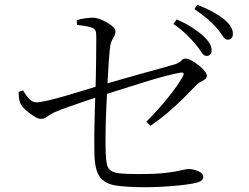

<svg xmlns="http://www.w3.org/2000/svg" viewBox="-20 -805 1040 803"><path d="M844 -571Q832 -571 822.5 -586.5Q813 -602 797 -621Q781 -640 759 -661.5Q737 -683 705 -705L719 -724Q757 -707 784 -689.5Q811 -672 829 -656Q848 -638 856.5 -623.5Q865 -609 865 -595Q865 -584 859.5 -577.5Q854 -571 844 -571ZM588 -22Q513 -22 466 -29Q419 -36 398 -64.5Q377 -93 375 -156Q374 -198 374.5 -247.5Q375 -297 376.5 -343Q378 -389 379 -420Q380 -452 381 -487.5Q382 -523 382 -557.5Q382 -592 382.5 -620.5Q383 -649 382 -666Q381 -685 359.5 -691Q338 -697 302 -701L301 -721Q319 -726 337 -728.5Q355 -731 369 -731Q385 -731 407.5 -721Q430 -711 446.5 -698Q463 -685 463 -674Q463 -664 458.5 -655.5Q454 -647 448.5 -637Q443 -627 441 -613Q438 -591 435 -549.5Q432 -508 429.5 -456Q427 -404 424.5 -350.5Q422 -297 421.5 -249Q421 -201 422 -167Q423 -136 427 -118Q431 -100 444 -91Q457 -82 485 -79.5Q513 -77 561 -77Q632 -77 673.5 -82Q715 -87 736.5 -92.5Q758 -98 770 -98Q782 -98 796 -94Q810 -90 820 -83Q830 -76 830 -64Q830 -53 817 -46.5Q804 -40 784 -37Q762 -33 728.5 -29.5Q695 -26 658.5 -24Q622 -22 588 -22ZM592 -296Q640 -344 681 -394.5Q722 -445 744 -484Q750 -494 747.5 -498.5Q745 -503 734 -501Q715 -498 681.5 -489.5Q648 -481 608 -469Q568 -457 527.5 -444Q487 -431 451.5 -420Q416 -409 393 -401Q367 -393 334 -381.5Q301 -370 268 -358.5Q235 -347 209 -336Q193 -328 184.5 -322Q176 -316 169.5 -312Q163 -308 149 -308Q140 -308 122 -319Q104 -330 87.5 -345Q71 -360 65 -373Q61 -382 59.5 -395Q58 -408 58 -421L76 -427Q90 -404 103 -390.5Q116 -377 133 -377Q147 -377 179.5 -384.5Q212 -392 252 -403.5Q292 -415 329 -426.5Q366 -438 389 -445Q418 -453 461 -465.5Q504 -478 550.5 -491Q597 -504 639 -515.5Q681 -527 708 -535Q729 -541 737.5 -550.5Q746 -560 755 -560Q766 -560 781 -552Q796 -544 810.5 -532.5Q825 -521 835 -509Q845 -497 845 -489Q845 -479 837.5 -473.5Q830 -468 819 -462.5Q808 -457 796 -444Q778 -425 749 -396Q720 -367 684.5 -336.5Q649 -306 609 -279ZM932 -639Q921 -639 911 -655Q901 -671 885 -689Q868 -709 847 -726.5Q826 -744 793 -767L805 -785Q844 -770 871.5 -754.5Q899 -739 916 -725Q936 -709 945 -693.5Q954 -678 954 -664Q954 -652 948 -645.5Q942 -639 932 -639Z"/></svg>

Font: Noto Serif SC ExtraLight Light
Style: Regular
Weight: 300
Version: Version 2.002-H1;hotconv 1.1.0;makeotfexe 2.6.0